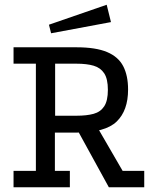

<svg xmlns="http://www.w3.org/2000/svg" viewBox="-20 -788 654 808"><path d="M37 0V-69H131V-520H37V-589H302Q383 -589 430.5 -569Q478 -549 498.5 -509.5Q519 -470 519 -411Q519 -323 471 -276.5Q423 -230 302 -230H211V-69H274V0ZM212 -301H302Q345 -301 374 -309Q403 -317 418.5 -340.5Q434 -364 434 -410Q434 -456 418.5 -479.5Q403 -503 374 -511.5Q345 -520 302 -520H212ZM438 0 309 -235 394 -245 496 -69H587V0ZM429 -768 447 -695 195 -648 186 -684Z"/></svg>

Font: Podkova
Style: Regular
Weight: 400
Designer: Ilya Yudin
Foundry: Cyreal (www.cyreal.org)
Version: Version 2.103